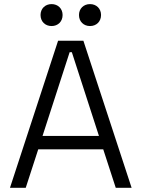

<svg xmlns="http://www.w3.org/2000/svg" viewBox="-20 -894 674 914"><path d="M27.5 0H102.5L162 -183H471.5L531 0H606.5L377 -700H256.5ZM225.5 -770C256 -770 278 -791.5 278 -822.5C278 -853 256 -874.5 225.5 -874.5C195 -874.5 173 -853 173 -822.5C173 -791.5 195 -770 225.5 -770ZM408.5 -770C439 -770 461 -791.5 461 -822.5C461 -853 439 -874.5 408.5 -874.5C378 -874.5 356 -853 356 -822.5C356 -791.5 378 -770 408.5 -770ZM182.5 -247 311.5 -645.5H322L451 -247Z"/></svg>

Font: MCL Standard Light
Style: Regular
Weight: 300
Designer: Květoslav Bartoš
Foundry: Florian Karsten
Version: Version 1.001;Glyphs 3.2.3 (3260)